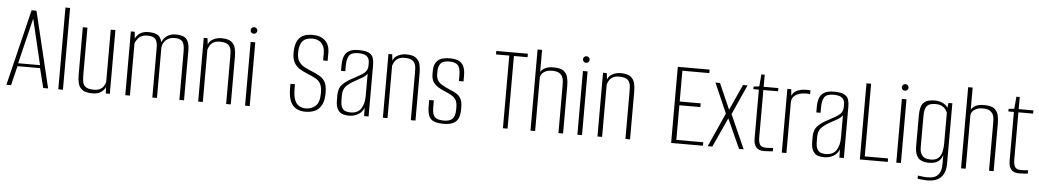

<svg xmlns="http://www.w3.org/2000/svg" viewBox="-39 -1002 8037 1485"><g transform="rotate(5 3979.0 -259.5)"><path d="M18 0 162 -591H200L342 0H304L266 -151H91L54 0ZM94 -174H264L180 -528Z M421 0V-635H457V0Z M687 8Q632 8 607 -11Q582 -30 575 -60.5Q568 -91 568 -123V-495H604V-132Q604 -106 607 -80Q610 -54 629 -37.5Q648 -21 694 -21Q727 -21 745.5 -32.5Q764 -44 773 -60Q782 -76 785 -89V-495H821V0H790L787 -50Q779 -29 754.5 -10.5Q730 8 687 8Z M941 0V-495H971L976 -442Q988 -470 1014 -486Q1040 -502 1078 -502Q1136 -502 1160 -478Q1184 -454 1184 -408L1173 -407Q1185 -451 1214 -476.5Q1243 -502 1289 -502Q1351 -502 1374 -474Q1397 -446 1397 -389V0H1361V-376Q1361 -433 1343.5 -453.5Q1326 -474 1283 -474Q1242 -474 1215.5 -449.5Q1189 -425 1187 -388V0H1151V-385Q1151 -434 1134 -454Q1117 -474 1071 -474Q1030 -474 1008.5 -453.5Q987 -433 977 -406V0Z M1507 0V-495H1536L1542 -445Q1551 -474 1581 -489Q1611 -504 1642 -504Q1697 -504 1721.5 -484.5Q1746 -465 1753 -435Q1760 -405 1760 -372V0H1724V-363Q1724 -384 1723 -404Q1722 -424 1714 -440.5Q1706 -457 1687.5 -466.5Q1669 -476 1634 -476Q1602 -476 1583 -464Q1564 -452 1555.5 -436Q1547 -420 1543 -407V0Z M1871 0V-495H1907V0ZM1889 -560Q1878 -560 1870.5 -567.5Q1863 -575 1863 -586Q1863 -596 1870.5 -603.5Q1878 -611 1889 -611Q1900 -611 1907.5 -603.5Q1915 -596 1915 -586Q1915 -575 1907.5 -567.5Q1900 -560 1889 -560Z M2340 6Q2299 6 2269 -10Q2239 -26 2222.5 -63.5Q2206 -101 2206 -166V-199Q2214 -199 2223.5 -199Q2233 -199 2241 -199V-165Q2241 -109 2253.5 -77.5Q2266 -46 2289 -33Q2312 -20 2340 -20Q2386 -20 2416.5 -48.5Q2447 -77 2447 -149Q2447 -196 2433 -221Q2419 -246 2391 -260.5Q2363 -275 2324 -291Q2294 -303 2267.5 -319.5Q2241 -336 2225 -365Q2209 -394 2209 -441Q2209 -490 2222.5 -523.5Q2236 -557 2266 -574Q2296 -591 2344 -591Q2407 -591 2442 -557.5Q2477 -524 2477 -464V-401Q2469 -401 2460.5 -401Q2452 -401 2442 -401V-457Q2442 -507 2416.5 -534.5Q2391 -562 2344 -562Q2292 -562 2268 -532.5Q2244 -503 2244 -442Q2244 -401 2260 -376.5Q2276 -352 2301.5 -338Q2327 -324 2355 -313Q2401 -295 2429 -277Q2457 -259 2470 -230.5Q2483 -202 2483 -152Q2483 -93 2464.5 -58.5Q2446 -24 2414 -9Q2382 6 2340 6Z M2678 7Q2656 7 2632.5 1Q2609 -5 2592 -29.5Q2575 -54 2575 -106V-145Q2575 -198 2606 -229Q2637 -260 2688 -285Q2723 -304 2746.5 -318Q2770 -332 2782.5 -349.5Q2795 -367 2795 -394V-412Q2795 -441 2782.5 -456Q2770 -471 2750.5 -476Q2731 -481 2709 -481Q2654 -481 2637 -453.5Q2620 -426 2620 -375V-333H2587V-378Q2587 -415 2597 -443.5Q2607 -472 2633 -488.5Q2659 -505 2709 -505Q2763 -505 2789 -491.5Q2815 -478 2822.5 -454Q2830 -430 2830 -401V0H2795L2794 -65Q2780 -29 2748 -11Q2716 7 2678 7ZM2688 -19Q2743 -19 2768.5 -56.5Q2794 -94 2794 -155V-329Q2781 -310 2753.5 -294Q2726 -278 2698 -263Q2656 -240 2633 -214.5Q2610 -189 2610 -145V-112Q2610 -67 2622.5 -47.5Q2635 -28 2653.5 -23.5Q2672 -19 2688 -19Z M2941 0V-495H2970L2976 -445Q2985 -474 3015 -489Q3045 -504 3076 -504Q3131 -504 3155.5 -484.5Q3180 -465 3187 -435Q3194 -405 3194 -372V0H3158V-363Q3158 -384 3157 -404Q3156 -424 3148 -440.5Q3140 -457 3121.5 -466.5Q3103 -476 3068 -476Q3036 -476 3017 -464Q2998 -452 2989.5 -436Q2981 -420 2977 -407V0Z M3413 6Q3364 6 3336 -6Q3308 -18 3297 -46Q3286 -74 3286 -122V-168H3322V-113Q3322 -59 3342 -39Q3362 -19 3413 -19Q3458 -19 3479 -40Q3500 -61 3500 -112V-135Q3500 -157 3493.5 -175.5Q3487 -194 3467.5 -210Q3448 -226 3411 -241Q3375 -255 3349 -271Q3323 -287 3308.5 -310Q3294 -333 3294 -369V-399Q3294 -447 3322.5 -475Q3351 -503 3416 -503Q3459 -503 3485.5 -491Q3512 -479 3525 -451.5Q3538 -424 3538 -378V-334H3502V-378Q3502 -437 3481 -457.5Q3460 -478 3416 -478Q3365 -478 3347.5 -454.5Q3330 -431 3330 -397V-375Q3330 -344 3342 -324.5Q3354 -305 3377.5 -291.5Q3401 -278 3437 -262Q3468 -250 3490.5 -236Q3513 -222 3525.5 -198.5Q3538 -175 3538 -133V-115Q3538 -76 3526.5 -49Q3515 -22 3487.5 -8Q3460 6 3413 6Z M3873 0V-564H3770V-591H4015V-564H3909V0Z M4087 0V-630H4122V-459Q4135 -480 4159 -491.5Q4183 -503 4222 -503Q4277 -503 4301.5 -484Q4326 -465 4333 -435Q4340 -405 4340 -372V0H4304V-363Q4304 -380 4303 -400Q4302 -420 4294 -437Q4286 -454 4267.5 -465Q4249 -476 4214 -476Q4182 -476 4161.5 -465.5Q4141 -455 4132.5 -441.5Q4124 -428 4123 -418V0Z M4451 0V-495H4487V0ZM4469 -560Q4458 -560 4450.5 -567.5Q4443 -575 4443 -586Q4443 -596 4450.5 -603.5Q4458 -611 4469 -611Q4480 -611 4487.5 -603.5Q4495 -596 4495 -586Q4495 -575 4487.5 -567.5Q4480 -560 4469 -560Z M4607 0V-495H4636L4642 -445Q4651 -474 4681 -489Q4711 -504 4742 -504Q4797 -504 4821.5 -484.5Q4846 -465 4853 -435Q4860 -405 4860 -372V0H4824V-363Q4824 -384 4823 -404Q4822 -424 4814 -440.5Q4806 -457 4787.5 -466.5Q4769 -476 4734 -476Q4702 -476 4683 -464Q4664 -452 4655.5 -436Q4647 -420 4643 -407V0Z M5179 0V-591H5426V-564H5217V-325H5380V-296H5217V-27H5426V0Z M5463 0 5581 -263 5480 -495H5515L5603 -295L5694 -495H5729L5625 -263L5742 0H5706L5603 -228L5499 0Z M5902 0Q5880 0 5864.5 -5.5Q5849 -11 5839 -22.5Q5829 -34 5824 -51Q5819 -68 5819 -92V-470H5776V-490L5820 -495L5828 -589H5854V-495H5968V-470H5854V-98Q5854 -67 5865.5 -47Q5877 -27 5913 -27Q5927 -27 5943 -28Q5959 -29 5968 -30V-4Q5958 -4 5940 -2Q5922 0 5902 0Z M6038 0V-495H6068L6073 -445Q6086 -475 6114.5 -487Q6143 -499 6171 -500Q6197 -502 6217 -499V-469Q6212 -471 6204 -471.5Q6196 -472 6187 -472Q6178 -472 6170 -471Q6130 -469 6102 -449Q6074 -429 6074 -393V0Z M6368 7Q6346 7 6322.5 1Q6299 -5 6282 -29.5Q6265 -54 6265 -106V-145Q6265 -198 6296 -229Q6327 -260 6378 -285Q6413 -304 6436.5 -318Q6460 -332 6472.5 -349.5Q6485 -367 6485 -394V-412Q6485 -441 6472.5 -456Q6460 -471 6440.5 -476Q6421 -481 6399 -481Q6344 -481 6327 -453.5Q6310 -426 6310 -375V-333H6277V-378Q6277 -415 6287 -443.5Q6297 -472 6323 -488.5Q6349 -505 6399 -505Q6453 -505 6479 -491.5Q6505 -478 6512.5 -454Q6520 -430 6520 -401V0H6485L6484 -65Q6470 -29 6438 -11Q6406 7 6368 7ZM6378 -19Q6433 -19 6458.5 -56.5Q6484 -94 6484 -155V-329Q6471 -310 6443.5 -294Q6416 -278 6388 -263Q6346 -240 6323 -214.5Q6300 -189 6300 -145V-112Q6300 -67 6312.5 -47.5Q6325 -28 6343.5 -23.5Q6362 -19 6378 -19Z M6644 0V-591H6680V-27H6861V0Z M6927 0V-495H6963V0ZM6945 -560Q6934 -560 6926.5 -567.5Q6919 -575 6919 -586Q6919 -596 6926.5 -603.5Q6934 -611 6945 -611Q6956 -611 6963.5 -603.5Q6971 -596 6971 -586Q6971 -575 6963.5 -567.5Q6956 -560 6945 -560Z M7180 116Q7171 116 7158 115Q7145 114 7133.5 113Q7122 112 7113.5 111Q7105 110 7102 109V85Q7113 86 7133.5 89Q7154 92 7172 92Q7185 92 7203.5 90.5Q7222 89 7240.5 79Q7259 69 7271.5 45.5Q7284 22 7284 -22V-89Q7277 -67 7263 -51.5Q7249 -36 7228 -28.5Q7207 -21 7181 -21Q7164 -21 7144.5 -24Q7125 -27 7108 -38Q7091 -49 7080 -74Q7069 -99 7069 -142V-382Q7069 -449 7095 -477Q7121 -505 7181 -505Q7205 -505 7227 -498.5Q7249 -492 7266 -478Q7283 -464 7290 -443L7282 -444L7289 -495H7319V-26Q7319 14 7308 41.5Q7297 69 7277.5 85.5Q7258 102 7233 109Q7208 116 7180 116ZM7190 -47Q7230 -47 7250 -67Q7270 -87 7276.5 -117.5Q7283 -148 7283 -178V-419Q7279 -431 7269 -444.5Q7259 -458 7240 -468Q7221 -478 7189 -478Q7144 -478 7124.5 -457Q7105 -436 7105 -380V-136Q7105 -104 7114.5 -85.5Q7124 -67 7137.5 -59Q7151 -51 7165.5 -49Q7180 -47 7190 -47Z M7430 0V-630H7465V-459Q7478 -480 7502 -491.5Q7526 -503 7565 -503Q7620 -503 7644.5 -484Q7669 -465 7676 -435Q7683 -405 7683 -372V0H7647V-363Q7647 -380 7646 -400Q7645 -420 7637 -437Q7629 -454 7610.5 -465Q7592 -476 7557 -476Q7525 -476 7504.5 -465.5Q7484 -455 7475.5 -441.5Q7467 -428 7466 -418V0Z M7882 0Q7860 0 7844.5 -5.5Q7829 -11 7819 -22.5Q7809 -34 7804 -51Q7799 -68 7799 -92V-470H7756V-490L7800 -495L7808 -589H7834V-495H7948V-470H7834V-98Q7834 -67 7845.5 -47Q7857 -27 7893 -27Q7907 -27 7923 -28Q7939 -29 7948 -30V-4Q7938 -4 7920 -2Q7902 0 7882 0Z"/></g></svg>

Font: Alumni Sans Thin ExtraLight
Style: Regular
Weight: 250
Version: Version 1.018